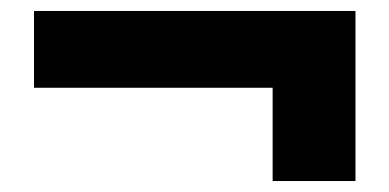

<svg xmlns="http://www.w3.org/2000/svg" viewBox="-20 -436 710 350"><path d="M477 -106V-276H42V-416H628V-106Z"/></svg>

Font: Readex Pro
Style: Bold
Weight: 700
Designer: Bonnie Shaver-Troup, Thomas Jockin
Foundry: Lexend
Version: Version 1.203; ttfautohint (v1.8.3)